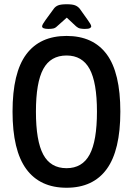

<svg xmlns="http://www.w3.org/2000/svg" viewBox="-20 -876 624 903"><path d="M293 7Q168 7 103.5 -81Q39 -169 39 -351Q39 -534 103.5 -620.5Q168 -707 293 -707Q418 -707 482 -620.5Q546 -534 546 -351Q546 -169 482 -81Q418 7 293 7ZM293 -85Q367 -85 401.5 -149Q436 -213 436 -351Q436 -488 401.5 -551.5Q367 -615 293 -615Q218 -615 183.5 -551.5Q149 -488 149 -351Q149 -213 183.5 -149Q218 -85 293 -85ZM208 -740Q178 -740 178 -752Q178 -757 183 -765Q188 -773 195 -783L233 -835Q241 -846 254 -851Q267 -856 294 -856Q320 -856 333 -851Q346 -846 355 -835L392 -783Q399 -773 404 -765Q409 -757 409 -752Q409 -747 402.5 -743.5Q396 -740 379 -740Q367 -740 357 -742Q347 -744 338 -752L294 -793L248 -752Q240 -744 230.5 -742Q221 -740 208 -740Z"/></svg>

Font: Asap Condensed Medium
Style: Regular
Weight: 500
Width: 3
Designer: Pablo Cosgaya
Foundry: Omnibus-Type
Version: Version 3.001; ttfautohint (v1.8.4.7-5d5b)